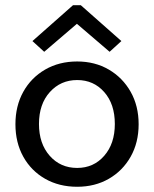

<svg xmlns="http://www.w3.org/2000/svg" viewBox="-20 -705 590 734"><path d="M275 9Q206 9 152.5 -21.5Q99 -52 69 -106Q39 -160 39 -230Q39 -300 69 -354Q99 -408 152.5 -439Q206 -470 275 -470Q343 -470 396 -439Q449 -408 479.5 -354Q510 -300 510 -230Q510 -160 479.5 -106Q449 -52 396 -21.5Q343 9 275 9ZM275 -63Q338 -63 378.5 -109.5Q419 -156 419 -231Q419 -307 378.5 -353Q338 -399 275 -399Q212 -399 170.5 -353Q129 -307 129 -231Q129 -156 170 -109.5Q211 -63 275 -63ZM149 -507 104 -548 259 -685H289L444 -548L399 -507L274 -614Z"/></svg>

Font: Inconsolata SemiExpanded Medium
Style: Regular
Weight: 500
Width: 6
Monospace: yes
Designer: Raph Levien, Cyreal, Brenton Simpson
Foundry: Raph Levien, Cyreal, Google
Version: Version 3.001; ttfautohint (v1.8.2.53-6de2)